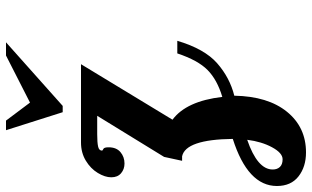

<svg xmlns="http://www.w3.org/2000/svg" viewBox="-220 -570 1040 640"><g transform="rotate(-90 300.0 -250.0)"><path d="M484 -179Q457 -88 409 -46Q361 -4 301 11Q299 123 247.5 186.5Q196 250 112 250Q64 250 32 225Q0 200 0 153Q0 56 157 6Q155 -151 99 -163H84L97 -223L234 -446H173Q145 -446 131.5 -443Q118 -440 118 -430Q118 -428 123.5 -425.5Q129 -423 129 -408Q129 -382 113 -368.5Q97 -355 75 -355Q56 -355 42.5 -366.5Q29 -378 29 -399Q29 -420 43.5 -444Q58 -468 84.5 -484Q111 -500 145 -500H406L221 -195Q283 -149 297 -29Q354 -46 386.5 -78Q419 -110 442 -179ZM154 54Q55 88 55 139Q55 154 63.5 163Q72 172 89 172Q110 172 129 137Q148 102 154 54ZM186 -750H218L278 -670L435 -750H479L267 -561H246Z"/></g></svg>

Font: Lobster
Style: Regular
Weight: 400
Designer: Impallari Type
Foundry: Impallari Type
Version: Version 2.100